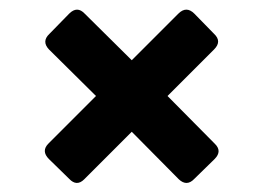

<svg xmlns="http://www.w3.org/2000/svg" viewBox="-20 -526 561 408"><path d="M336 -322 436 -221Q453 -205 436 -188L393 -146Q377 -129 360 -145L260 -246L159 -145Q143 -129 127 -146L84 -188Q67 -205 83 -221L184 -322L84 -421Q68 -438 85 -454L127 -497Q144 -514 160 -497L260 -398L359 -497Q376 -514 393 -497L435 -454Q452 -438 435 -421Z"/></svg>

Font: Rajdhani
Style: Bold
Weight: 700
Designer: Satya Rajpurohit, Jyotish Sonowal
Foundry: Indian Type Foundry
Version: Version 1.201 February 1, 2022